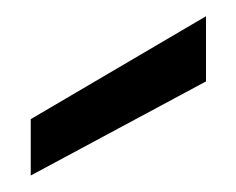

<svg xmlns="http://www.w3.org/2000/svg" viewBox="-20 -802 287 233"><path d="M17.3 -657.4 230 -782.3V-703.2L17.3 -589Z"/></svg>

Font: Poppins Variable
Style: Regular
Weight: 100
Designer: Jonny Pinhorn
Foundry: Indian Type Foundry
Version: Version 6.000